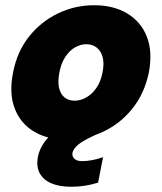

<svg xmlns="http://www.w3.org/2000/svg" viewBox="-20 -527 618 734"><path d="M236 7Q162 7 110 -24Q58 -55 36 -113Q14 -171 30 -250Q45 -329 90.5 -386.5Q136 -444 201 -475.5Q266 -507 340 -507Q414 -507 466.5 -475.5Q519 -444 541.5 -386.5Q564 -329 549 -250Q533 -171 487 -113Q441 -55 375.5 -24Q310 7 236 7ZM265 -142Q287 -142 309 -154Q331 -166 348 -190Q365 -214 372 -250Q379 -286 372 -310Q365 -334 348.5 -346Q332 -358 310 -358Q288 -358 267 -346Q246 -334 230 -310Q214 -286 207 -250Q200 -214 206 -190Q212 -166 227.5 -154Q243 -142 265 -142ZM367 -110 388 -31 338 -8Q297 11 279 26Q261 41 257 57Q255 71 264.5 80Q274 89 294 89Q310 89 330.5 85.5Q351 82 374 74L355 171Q331 179 305 183Q279 187 252 187Q209 187 178 174.5Q147 162 132.5 136.5Q118 111 125 72Q131 42 151 14.5Q171 -13 212.5 -39.5Q254 -66 324 -93Z"/></svg>

Font: Albert Sans Black
Style: Italic
Weight: 900
Italic angle: -11.25°
Designer: Andreas Rasmussen
Foundry: a.Foundry
Version: Version 1.025